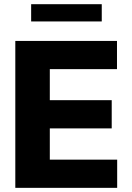

<svg xmlns="http://www.w3.org/2000/svg" viewBox="-20 -904 636 924"><path d="M53.7 -707H543V-571.3H219.7V-421.9H517.6V-286.1H219.7V-135.7H543.9V0H53.7ZM469.7 -800.8H129.9V-883.8H469.7Z"/></svg>

Font: Pretendard JP ExtraBold
Style: Regular
Weight: 800
Designer: Base glyphs from Inter by Rasmus Andersson; Hangeul glyphs from Noto Sans CJK(Source Han Sans) by Jang Soo-young and Kan
Foundry: Kil Hyung-jin
Version: Version 1.309